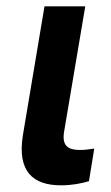

<svg xmlns="http://www.w3.org/2000/svg" viewBox="-20 -565 343 592"><path d="M117.2 -545.5 50.4 -147C33 -36.2 81.7 6.4 168 6.4C201.3 6.4 231.2 0.7 254.3 -6.4L270.6 -106.9C259.2 -105.1 241.8 -102.6 227.3 -102.6C192.5 -102.6 170.1 -112.9 177.6 -158.7L242.9 -545.5Z"/></svg>

Font: Margiela Sans Semi Bold
Style: Italic
Weight: 600
Italic angle: -9.39999°
Designer: Stefan Endress, Andreas Faust
Version: Version 1.100;FEAKit 1.0